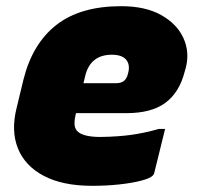

<svg xmlns="http://www.w3.org/2000/svg" viewBox="-20 -584 640 621"><path d="M372 -564Q450 -564 501 -535.5Q552 -507 573 -461.5Q594 -416 581 -365L577 -351Q560 -285 515 -251.5Q470 -218 388 -218H226L225 -215Q221 -199 221 -185Q221 -171 228 -162Q245 -141 305 -141Q364 -142 406 -148Q448 -154 494 -167H514Q505 -132 496.5 -96Q488 -60 479 -25Q478 -20 474 -16Q465 -7 436 0.5Q407 8 366 12.5Q325 17 278 17Q183 17 122 -15Q61 -47 38 -104Q15 -161 34 -236L56 -327Q85 -443 162.5 -503.5Q240 -564 372 -564ZM342 -407Q273 -407 256 -340L250 -315H357Q371 -315 380.5 -322Q390 -329 394 -346Q402 -374 388 -391Q374 -407 342 -407Z"/></svg>

Font: Recursive Mn Lnr St Blk
Style: Italic
Weight: 900
Italic angle: -15°
Monospace: yes
Version: Version 1.079;hotconv 1.0.112;makeotfexe 2.5.65598; ttfautoh